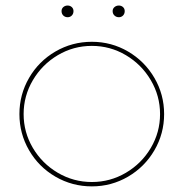

<svg xmlns="http://www.w3.org/2000/svg" viewBox="-20 -660 660 690"><path d="M310.1 -509.8Q380.4 -509.8 440.2 -474.9Q500 -439.9 534.9 -380.1Q569.8 -320.3 569.8 -250Q569.8 -179.7 534.9 -119.9Q500 -60.1 440.2 -25.1Q380.4 9.8 310.1 9.8Q239.3 9.8 179.2 -25.1Q119.1 -60.1 84.5 -119.9Q49.8 -179.7 49.8 -250Q49.8 -320.3 84.5 -380.1Q119.1 -439.9 179.2 -474.9Q239.3 -509.8 310.1 -509.8ZM98.1 -371.8Q64.9 -315.4 64.9 -250Q64.9 -184.6 98.1 -128.4Q131.3 -72.3 187.7 -39.1Q244.1 -5.9 310.1 -5.9Q376 -5.9 432.4 -39.1Q488.8 -72.3 522 -128.4Q555.2 -184.6 555.2 -250Q555.2 -315.4 522 -371.8Q488.8 -428.2 432.4 -461.7Q376 -495.1 310.1 -495.1Q244.1 -495.1 187.7 -461.7Q131.3 -428.2 98.1 -371.8ZM201.2 -620.1Q201.2 -628.9 207.5 -634.5Q213.9 -640.1 223.1 -640.1Q231.9 -640.1 238 -634.5Q244.1 -628.9 244.1 -620.1Q244.1 -610.4 238 -604.2Q231.9 -598.1 223.1 -598.1Q213.9 -598.1 207.5 -604.2Q201.2 -610.4 201.2 -620.1ZM384.8 -620.1Q384.8 -628.9 391.4 -634.5Q397.9 -640.1 407.2 -640.1Q416 -640.1 422.1 -634.5Q428.2 -628.9 428.2 -620.1Q428.2 -610.4 422.1 -604.2Q416 -598.1 407.2 -598.1Q397.9 -598.1 391.4 -604.2Q384.8 -610.4 384.8 -620.1Z"/></svg>

Font: Human Sans Thin
Style: Regular
Weight: 100
Designer: Tim Radville
Foundry: Continuum
Version: Version 1.000;FEAKit 1.0